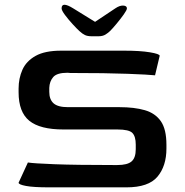

<svg xmlns="http://www.w3.org/2000/svg" viewBox="-20 -806 796 826"><path d="M192 0Q124 0 92 -6Q60 -12 60 -20L100 -107Q123 -103 214.5 -99.5Q306 -96 466 -96H485Q528 -96 546 -111.5Q564 -127 564 -164V-184Q564 -219 549.5 -234Q535 -249 485 -249H253Q152 -249 106 -286.5Q60 -324 60 -409V-425Q60 -469 76.5 -506Q93 -543 133 -565.5Q173 -588 243 -588H515Q583 -588 625 -581Q667 -574 667 -566L647 -482Q621 -485 529 -488.5Q437 -492 282 -492L271 -493Q225 -493 209 -474.5Q193 -456 192 -428V-411Q192 -378 210.5 -361.5Q229 -345 272 -345H494Q558 -345 603 -332Q648 -319 672 -284.5Q696 -250 696 -183V-167Q696 -92 657.5 -46Q619 0 524 0ZM245 -770Q245 -761 260 -741Q275 -721 293.5 -701Q312 -681 322 -672Q335 -660 346 -655Q357 -650 374 -650H404Q422 -650 434 -657.5Q446 -665 454 -673Q465 -684 482 -704.5Q499 -725 512.5 -744Q526 -763 526 -770Q526 -781 510.5 -782Q495 -783 476 -770L389 -712L295 -770Q245 -801 245 -770Z"/></svg>

Font: Goldman
Style: Regular
Weight: 400
Designer: Jaikishan Patel
Version: Version 1.000; ttfautohint (v1.8.3)